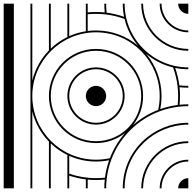

<svg xmlns="http://www.w3.org/2000/svg" viewBox="-20 -1020 1040 1040"><path d="M945 -1000C945 -969.6 969.6 -945 1000 -945V-1000ZM945 0H1000V-55C969.6 -55 945 -30.4 945 0ZM145 0H155V-416C170.1 -353.7 201.8 -297.7 245 -253.1V0H255V-243.2C281.4 -217.9 311.8 -196.7 345 -180.6V0H355V-68.6C383.8 -58.9 413.9 -52 445 -48.3V0H455V-47.2C469.8 -45.7 484.8 -45 500 -45C516 -45 531.9 -45.8 547.4 -47.4C545.8 -31.9 545 -16 545 0H555C555 -17.8 556 -35.3 558.1 -52.5C562.4 -88.9 571 -124 583.6 -157.2C630.8 -282.2 729.5 -373.6 842.8 -416.4C876 -429 911.1 -437.6 947.5 -441.9C964.7 -444 982.2 -445 1000 -445V-455C984 -455 968.1 -454.2 952.6 -452.6C954.2 -468.1 955 -484 955 -500C955 -516 954.2 -531.9 952.6 -547.4C968.1 -545.8 984 -545 1000 -545V-555C983.6 -555 967.3 -555.9 951.4 -557.6C947.2 -590.3 939.6 -622 928.9 -652.1C956 -646.6 978.3 -645 1000 -645V-655C976.7 -655 952.6 -656.9 922.2 -663.8C794.3 -693.7 693.3 -794.2 663.8 -922.2C658 -947.2 655 -973.2 655 -1000H645C645 -975.7 647.5 -951.9 652.1 -928.9C622 -939.6 590.3 -947.2 557.6 -951.4C555.9 -967.3 555 -983.6 555 -1000H545C545 -984 545.8 -968.1 547.4 -952.6C531.9 -954.2 516 -955 500 -955C484.8 -955 469.8 -954.3 455 -952.8V-1000H445V-850.8C413.4 -845.8 383.2 -836.8 355 -824.1V-1000H345V-819.4C311.8 -803.3 281.4 -782.1 255 -756.8V-1000H245V-746.9C201.8 -702.3 170.1 -646.3 155 -584V-1000H145V-500ZM0 0H55V-1000H0ZM845 0H855C855 -80 920 -145 1000 -145V-155C914.4 -155 845 -85.6 845 0ZM745 0H755C755 -135.2 864.8 -245 1000 -245V-255C859.2 -255 745 -140.8 745 0ZM645 0H655C655 -200.1 818.8 -345 1000 -345V-355C813.5 -355 645 -205.9 645 0ZM845 -1000C845 -914.4 914.4 -845 1000 -845V-855C920 -855 855 -920 855 -1000ZM745 -1000C745 -859.2 859.2 -745 1000 -745V-755C864.8 -755 755 -864.8 755 -1000ZM445 -500C445 -469.6 469.6 -445 500 -445C530.4 -445 555 -469.6 555 -500C555 -530.4 530.4 -555 500 -555C469.6 -555 445 -530.4 445 -500ZM345 -500C345 -414.4 414.4 -345 500 -345C585.6 -345 655 -414.4 655 -500C655 -585.6 585.6 -655 500 -655C414.4 -655 345 -585.6 345 -500ZM355 -500C355 -580 420 -645 500 -645C580 -645 645 -580 645 -500C645 -420 580 -355 500 -355C420 -355 355 -420 355 -500ZM155 -500C155 -690.4 309.6 -845 500 -845C695.4 -845 845 -685.5 845 -500C845 -474.2 842.2 -449 836.8 -424.8C787.6 -405.9 741.1 -377.9 700.3 -342.2C734.5 -385.6 755 -440.4 755 -500C755 -640.8 640.8 -755 500 -755C359.2 -755 245 -640.8 245 -500C245 -359.2 359.2 -245 500 -245C559.5 -245 614.2 -265.4 657.6 -299.6C623.3 -260.4 595 -214.6 575.2 -163.2C551 -157.8 525.8 -155 500 -155C309.6 -155 155 -309.6 155 -500ZM255 -500C255 -635.2 364.8 -745 500 -745C635.2 -745 745 -635.2 745 -500C745 -364.8 635.2 -255 500 -255C364.8 -255 255 -364.8 255 -500ZM771.6 -728.5C813.1 -693.5 862.8 -667.9 917.3 -654.7C929.4 -622.2 937.7 -588 941.9 -552.5C944 -535.3 945 -517.8 945 -500C945 -483.6 944.1 -467.3 942.4 -451.4C909.7 -447.2 878 -439.6 847.9 -428.9C852.5 -451.9 855 -475.7 855 -500C855 -585.7 824 -666 771.6 -728.5ZM455 -852.2V-942.8C469.8 -944.2 484.8 -945 500 -945C517.8 -945 535.3 -944 552.5 -941.9C588 -937.7 622.2 -929.4 654.7 -917.3C667.6 -863.1 693.1 -813.7 727.7 -772.4C666.8 -823.6 587.9 -855 500 -855C484.8 -855 469.7 -854 455 -852.2ZM355 -79.2V-175.9C399.3 -156 448.4 -145 500 -145C524.3 -145 548.1 -147.5 571.1 -152.1C560.4 -122 552.8 -90.3 548.6 -57.6C532.7 -55.9 516.4 -55 500 -55C449.2 -55 400.5 -63.5 355 -79.2Z"/></svg>

Font: GlukFramesM7
Style: Medium
Weight: 500
Monospace: yes
Designer: gluk
Foundry: gluk
Version: Version 1.01